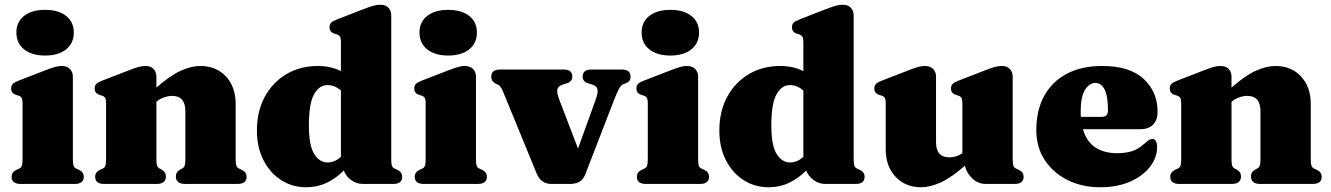

<svg xmlns="http://www.w3.org/2000/svg" viewBox="-20 -775 5608 809"><path d="M170 -541Q114 -541 81.5 -567Q49 -593 49 -638Q49 -682.5 81.5 -708Q114 -733.5 170 -733.5Q226 -733.5 258.5 -708Q291 -682.5 291 -638Q291 -593 258.5 -567Q226 -541 170 -541ZM287 -452V-105Q287 -85 290 -76.8Q293 -68.5 300.5 -65L311.5 -60Q333 -50.5 333 -30Q333 0 295 0H67Q29 0 29 -30Q29 -50.5 50.5 -60L61.5 -65Q69 -68.5 72 -76.8Q75 -85 75 -105V-340Q75 -356 70.8 -362.8Q66.5 -369.5 58 -372L47 -375.5Q27 -382 27 -402Q27 -414 33.5 -421Q40 -428 58 -435L169 -478Q196 -488.5 211.5 -492.8Q227 -497 239 -497Q263 -497 275 -484.2Q287 -471.5 287 -452Z M639 -452V-406Q696.5 -456.5 741.2 -476.8Q786 -497 824 -497Q891 -497 932 -452.8Q973 -408.5 973 -337V-105Q973 -85 976 -76.8Q979 -68.5 986.5 -65L997.5 -60Q1019 -50.5 1019 -30Q1019 0 981 0H759.5Q721 0 721 -32Q721 -50 737.5 -59.5L747.5 -65Q755 -69 758 -77Q761 -85 761 -105V-307Q761 -371 705 -371Q688.5 -371 670.5 -364.5Q652.5 -358 639 -346V-105Q639 -85 642 -77Q645 -69 652.5 -65L662.5 -59.5Q679 -50 679 -32Q679 0 640.5 0H419Q381 0 381 -30Q381 -50.5 402.5 -60L413.5 -65Q421 -68.5 424 -76.8Q427 -85 427 -105V-340Q427 -356 422.8 -362.8Q418.5 -369.5 410 -372L399 -375.5Q379 -382 379 -402Q379 -414 385.5 -421Q392 -428 410 -435L521 -478Q546.5 -488 562.2 -492.5Q578 -497 593 -497Q615.5 -497 627.2 -484.2Q639 -471.5 639 -452Z M1062.5 -225Q1062.5 -306.5 1096 -367.8Q1129.5 -429 1187.5 -463Q1245.5 -497 1318.5 -497Q1374 -497 1416.5 -475.5V-598Q1416.5 -614 1412.2 -620.8Q1408 -627.5 1399.5 -630L1388.5 -633.5Q1368.5 -640 1368.5 -660Q1368.5 -672 1375 -679Q1381.5 -686 1399.5 -693L1510.5 -736Q1536 -746 1551.8 -750.5Q1567.5 -755 1582.5 -755Q1605 -755 1616.8 -742.2Q1628.5 -729.5 1628.5 -710V-105Q1628.5 -85 1631.5 -76.8Q1634.5 -68.5 1642 -65L1653 -60Q1674.5 -50.5 1674.5 -30Q1674.5 0 1636.5 0H1509Q1482 0 1459.8 -16.2Q1437.5 -32.5 1428.5 -56.5Q1395 -23 1356 -4.5Q1317 14 1270.5 14Q1211 14 1164 -16.5Q1117 -47 1089.8 -100.8Q1062.5 -154.5 1062.5 -225ZM1281.5 -246.5Q1281.5 -162.5 1303.8 -126.5Q1326 -90.5 1360 -90.5Q1391.5 -90.5 1416.5 -114.5V-393.5Q1391 -416.5 1360 -416.5Q1325 -416.5 1303.2 -377.5Q1281.5 -338.5 1281.5 -246.5Z M1868.5 -541Q1812.5 -541 1780 -567Q1747.5 -593 1747.5 -638Q1747.5 -682.5 1780 -708Q1812.5 -733.5 1868.5 -733.5Q1924.5 -733.5 1957 -708Q1989.5 -682.5 1989.5 -638Q1989.5 -593 1957 -567Q1924.5 -541 1868.5 -541ZM1985.5 -452V-105Q1985.5 -85 1988.5 -76.8Q1991.5 -68.5 1999 -65L2010 -60Q2031.5 -50.5 2031.5 -30Q2031.5 0 1993.5 0H1765.5Q1727.5 0 1727.5 -30Q1727.5 -50.5 1749 -60L1760 -65Q1767.5 -68.5 1770.5 -76.8Q1773.5 -85 1773.5 -105V-340Q1773.5 -356 1769.2 -362.8Q1765 -369.5 1756.5 -372L1745.5 -375.5Q1725.5 -382 1725.5 -402Q1725.5 -414 1732 -421Q1738.5 -428 1756.5 -435L1867.5 -478Q1894.5 -488.5 1910 -492.8Q1925.5 -497 1937.5 -497Q1961.5 -497 1973.5 -484.2Q1985.5 -471.5 1985.5 -452Z M2383.5 0H2302.5Q2259 0 2241 -44.5L2101.5 -384.5Q2094 -402.5 2089.5 -408.8Q2085 -415 2079.5 -417.5L2069 -422.5Q2050 -431.5 2050 -452Q2050 -482 2086.5 -482H2355.5Q2391.5 -482 2391.5 -452Q2391.5 -430.5 2367 -423.5L2353.5 -419.5Q2333.5 -413.5 2329 -400Q2324.5 -386.5 2337 -354L2415.5 -149L2489.5 -354Q2501.5 -387 2497 -400.5Q2492.5 -414 2473 -419.5L2459.5 -423.5Q2435 -430.5 2435 -452Q2435 -482 2471 -482H2600.5Q2637 -482 2637 -452Q2637 -442.5 2632.5 -435.2Q2628 -428 2615 -423.5L2605.5 -420Q2596.5 -416.5 2588.2 -401.2Q2580 -386 2566.5 -351.5L2446 -40Q2436.5 -16 2419.5 -8Q2402.5 0 2383.5 0Z M2804.5 -541Q2748.5 -541 2716 -567Q2683.5 -593 2683.5 -638Q2683.5 -682.5 2716 -708Q2748.5 -733.5 2804.5 -733.5Q2860.5 -733.5 2893 -708Q2925.5 -682.5 2925.5 -638Q2925.5 -593 2893 -567Q2860.5 -541 2804.5 -541ZM2921.5 -452V-105Q2921.5 -85 2924.5 -76.8Q2927.5 -68.5 2935 -65L2946 -60Q2967.5 -50.5 2967.5 -30Q2967.5 0 2929.5 0H2701.5Q2663.5 0 2663.5 -30Q2663.5 -50.5 2685 -60L2696 -65Q2703.5 -68.5 2706.5 -76.8Q2709.5 -85 2709.5 -105V-340Q2709.5 -356 2705.2 -362.8Q2701 -369.5 2692.5 -372L2681.5 -375.5Q2661.5 -382 2661.5 -402Q2661.5 -414 2668 -421Q2674.5 -428 2692.5 -435L2803.5 -478Q2830.5 -488.5 2846 -492.8Q2861.5 -497 2873.5 -497Q2897.5 -497 2909.5 -484.2Q2921.5 -471.5 2921.5 -452Z M3011 -225Q3011 -306.5 3044.5 -367.8Q3078 -429 3136 -463Q3194 -497 3267 -497Q3322.5 -497 3365 -475.5V-598Q3365 -614 3360.8 -620.8Q3356.5 -627.5 3348 -630L3337 -633.5Q3317 -640 3317 -660Q3317 -672 3323.5 -679Q3330 -686 3348 -693L3459 -736Q3484.5 -746 3500.2 -750.5Q3516 -755 3531 -755Q3553.5 -755 3565.2 -742.2Q3577 -729.5 3577 -710V-105Q3577 -85 3580 -76.8Q3583 -68.5 3590.5 -65L3601.5 -60Q3623 -50.5 3623 -30Q3623 0 3585 0H3457.5Q3430.5 0 3408.2 -16.2Q3386 -32.5 3377 -56.5Q3343.5 -23 3304.5 -4.5Q3265.5 14 3219 14Q3159.5 14 3112.5 -16.5Q3065.5 -47 3038.2 -100.8Q3011 -154.5 3011 -225ZM3230 -246.5Q3230 -162.5 3252.2 -126.5Q3274.5 -90.5 3308.5 -90.5Q3340 -90.5 3365 -114.5V-393.5Q3339.5 -416.5 3308.5 -416.5Q3273.5 -416.5 3251.8 -377.5Q3230 -338.5 3230 -246.5Z M3712 -146V-340Q3712 -356 3707.8 -362.8Q3703.5 -369.5 3695 -372L3684 -375.5Q3664 -382 3664 -402Q3664 -414 3670.5 -421Q3677 -428 3695 -435L3806 -478Q3833 -488.5 3848.5 -492.8Q3864 -497 3876 -497Q3900 -497 3912 -484.2Q3924 -471.5 3924 -452V-176Q3924 -112 3980 -112Q4009 -112 4035 -129V-340Q4035 -356 4030.8 -362.8Q4026.5 -369.5 4018 -372L4007 -375.5Q3987 -382 3987 -402Q3987 -414 3993.5 -421Q4000 -428 4018 -435L4129 -478Q4154.5 -488 4170.2 -492.5Q4186 -497 4201 -497Q4223.5 -497 4235.2 -484.2Q4247 -471.5 4247 -452V-105Q4247 -85 4250 -76.8Q4253 -68.5 4260.5 -65L4271.5 -60Q4293 -50.5 4293 -30Q4293 0 4255 0H4132.5Q4102.5 0 4078 -22Q4053.5 -44 4045.5 -76.5Q3988 -26.5 3943.5 -6.2Q3899 14 3861 14Q3794.5 14 3753.2 -30.5Q3712 -75 3712 -146Z M4857.5 -304Q4857.5 -269 4838.5 -249.8Q4819.5 -230.5 4784 -230.5H4543Q4558 -178.5 4595 -154Q4632 -129.5 4686.5 -129.5Q4719.5 -129.5 4746.5 -137Q4773.5 -144.5 4799.5 -167.5Q4814 -180.5 4821.5 -185Q4829 -189.5 4836 -189.5Q4846 -189.5 4850.8 -179.5Q4855.5 -169.5 4855.5 -155Q4855.5 -110.5 4825.2 -71.8Q4795 -33 4741.2 -9.5Q4687.5 14 4616 14Q4539.5 14 4478.5 -16.2Q4417.5 -46.5 4382 -100.8Q4346.5 -155 4346.5 -227.5Q4346.5 -309 4379 -369.5Q4411.5 -430 4473.8 -463.5Q4536 -497 4624 -497Q4740.5 -497 4799 -442.5Q4857.5 -388 4857.5 -304ZM4533.5 -305Q4533.5 -293.5 4534 -282.5H4621Q4648.5 -282.5 4648.5 -308.5Q4648.5 -371.5 4634 -398.5Q4619.5 -425.5 4595.5 -425.5Q4569.5 -425.5 4551.5 -396Q4533.5 -366.5 4533.5 -305Z M5169 -452V-406Q5226.5 -456.5 5271.2 -476.8Q5316 -497 5354 -497Q5421 -497 5462 -452.8Q5503 -408.5 5503 -337V-105Q5503 -85 5506 -76.8Q5509 -68.5 5516.5 -65L5527.5 -60Q5549 -50.5 5549 -30Q5549 0 5511 0H5289.5Q5251 0 5251 -32Q5251 -50 5267.5 -59.5L5277.5 -65Q5285 -69 5288 -77Q5291 -85 5291 -105V-307Q5291 -371 5235 -371Q5218.5 -371 5200.5 -364.5Q5182.5 -358 5169 -346V-105Q5169 -85 5172 -77Q5175 -69 5182.5 -65L5192.5 -59.5Q5209 -50 5209 -32Q5209 0 5170.5 0H4949Q4911 0 4911 -30Q4911 -50.5 4932.5 -60L4943.5 -65Q4951 -68.5 4954 -76.8Q4957 -85 4957 -105V-340Q4957 -356 4952.8 -362.8Q4948.5 -369.5 4940 -372L4929 -375.5Q4909 -382 4909 -402Q4909 -414 4915.5 -421Q4922 -428 4940 -435L5051 -478Q5076.5 -488 5092.2 -492.5Q5108 -497 5123 -497Q5145.5 -497 5157.2 -484.2Q5169 -471.5 5169 -452Z"/></svg>

Font: Fraunces 9pt S000 Black
Style: Regular
Weight: 900
Version: Version 1.000; ttfautohint (v1.8.3)